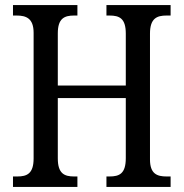

<svg xmlns="http://www.w3.org/2000/svg" viewBox="-20 -734 721 754"><path d="M31 0H284V-41H271C233 -41 207 -52 207 -112V-349H474V-113C474 -52 449 -41 410 -41H398V0H650V-41H634C597 -41 569 -51 569 -108V-602C569 -662 596 -673 634 -673H650V-714H398V-673H410C449 -673 474 -662 474 -602V-398H207V-603C207 -662 233 -673 271 -673H284V-714H31V-673H45C83 -673 112 -662 112 -605V-112C112 -52 86 -41 48 -41H31Z"/></svg>

Font: Noto Serif Lao Condensed
Style: Regular
Weight: 400
Width: 3
Designer: Monotype Design Team
Foundry: Monotype Imaging Inc.
Version: Version 2.003